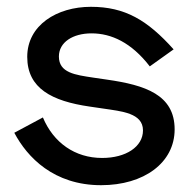

<svg xmlns="http://www.w3.org/2000/svg" viewBox="-20 -530 567 564"><path d="M60 -363C60 -270 133 -233 243 -217L284 -211C337 -203 400 -198 400 -147C400 -99 350 -66 280 -66C200 -66 137 -111 106 -185L22 -140C60 -68 138 14 277 14C403 14 493 -52 493 -150C493 -252 406 -280 295 -296L254 -302C201 -310 153 -316 153 -364C153 -406 194 -432 249 -432C307 -432 366 -405 420 -335L490 -385C413 -471 347 -510 247 -510C147 -510 60 -456 60 -363Z"/></svg>

Font: Space Text Medium
Style: Regular
Weight: 500
Designer: Florian Karsten (Space Text), Colophon Foundry (Space Mono)
Foundry: Florian Karsten
Version: Version 1.003;PS 001.003;hotconv 1.0.88;makeotf.lib2.5.64775